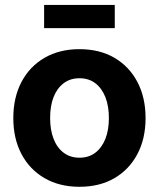

<svg xmlns="http://www.w3.org/2000/svg" viewBox="-20 -735 635 767"><path d="M297.4 11.2Q217.8 11.2 158.2 -23.2Q98.6 -57.6 65.9 -119.4Q33.2 -181.2 33.2 -263.2Q33.2 -345.7 65.9 -407.7Q98.6 -469.7 158.2 -504.2Q217.8 -538.6 297.4 -538.6Q377.9 -538.6 437 -504.2Q496.1 -469.7 528.8 -407.7Q561.5 -345.7 561.5 -263.2Q561.5 -181.2 528.8 -119.4Q496.1 -57.6 437 -23.2Q377.9 11.2 297.4 11.2ZM297.4 -105Q334.5 -105 360.6 -124.8Q386.7 -144.5 400.9 -180.2Q415 -215.8 415 -263.7Q415 -311.5 400.9 -347.2Q386.7 -382.8 360.6 -402.6Q334.5 -422.4 297.4 -422.4Q260.7 -422.4 234.4 -402.6Q208 -382.8 194.1 -347.4Q180.2 -312 180.2 -263.7Q180.2 -215.8 194.1 -180.2Q208 -144.5 234.4 -124.8Q260.7 -105 297.4 -105ZM438.5 -715.3V-622.6H156.2V-715.3Z"/></svg>

Font: Inter 24pt
Style: Bold
Weight: 700
Designer: Rasmus Andersson
Foundry: rsms
Version: Version 4.001;git-66647c0bb